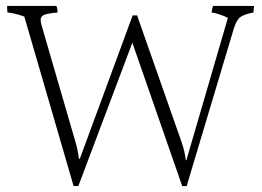

<svg xmlns="http://www.w3.org/2000/svg" viewBox="-20 -671 882 647"><path d="M836 -651Q836 -648 834 -629Q803 -623 790 -613.5Q777 -604 768 -575L609 -44H594L426 -527L244 -44H228L62 -615Q33 -626 5 -629Q4 -640 4 -644.5Q4 -649 4 -651H170Q174 -642 174 -629Q133 -625 125 -619Q117 -613 117 -604.5Q117 -596 120 -586L231 -204Q242 -169 246 -136H249L427 -619H442L593 -189Q603 -160 606 -131H608L748 -611Q719 -625 693 -629Q694 -640 698 -651Z"/></svg>

Font: Halant Light
Style: Regular
Weight: 300
Designer: Hitesh Malaviya (Devanagari), Satya Rajpurohit (Latin)
Foundry: Indian Type Foundry
Version: Version 1.101;PS 1.0;hotconv 1.0.78;makeotf.lib2.5.61930; tt